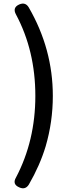

<svg xmlns="http://www.w3.org/2000/svg" viewBox="-20 -834 395 1043"><path d="M85 184Q45 167 67 130Q172 -70 172 -313Q172 -558 67 -755Q46 -793 85 -810Q118 -824 136 -794Q267 -568 267 -313Q267 -172 228 -39Q197 64 137 168Q118 199 85 184Z"/></svg>

Font: GenSenRounded JP M
Style: Regular
Weight: 500
Version: Version 1.501;PS 1;hotconv 16.6.51;makeotf.lib2.5.65220